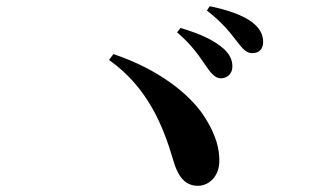

<svg xmlns="http://www.w3.org/2000/svg" viewBox="-20 -743 1040 618"><path d="M689 -491C712 -490 728 -507 728 -528C728 -549 721 -567 699 -587C666 -616 618 -636 561 -653L550 -639C598 -598 623 -560 642 -532C659 -507 672 -492 689 -491ZM617 -145C654 -145 686 -177 686 -225C686 -261 678 -307 635 -372C589 -440 493 -519 345 -569L331 -550C455 -462 505 -339 538 -226C556 -164 583 -145 617 -145ZM792 -572C814 -572 827 -585 827 -608C827 -631 817 -652 791 -672C761 -694 714 -711 655 -723L646 -709C700 -667 721 -637 740 -613C760 -587 772 -572 792 -572Z"/></svg>

Font: Source Han Serif CN
Style: Bold
Weight: 700
Designer: Ryoko NISHIZUKA 西塚涼子 (kana & ideographs); Frank Grießhammer (Latin, Greek & Cyrillic); Wenlong ZHANG 张文龙 (bopomofo); San
Foundry: Adobe
Version: Version 2.003;hotconv 1.1.1;makeotfexe 2.6.0